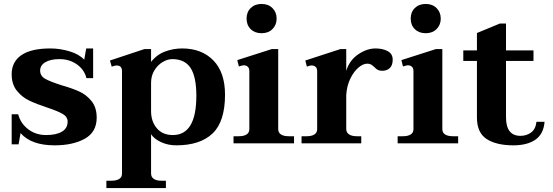

<svg xmlns="http://www.w3.org/2000/svg" viewBox="-20 -725 2797 971"><path d="M84 -52 74 5H39V-147H72Q84 -101 122.5 -71.5Q161 -42 213 -42Q264 -42 293 -59Q322 -76 322 -110Q322 -134 297.5 -148.5Q273 -163 219 -181Q164 -199 127.5 -216.5Q91 -234 65 -266.5Q39 -299 39 -350Q39 -412 88 -446Q137 -480 235 -480Q283 -480 331.5 -465.5Q380 -451 406 -423L416 -480H451V-330H417Q407 -372 369.5 -399Q332 -426 280 -426Q236 -426 209.5 -410.5Q183 -395 183 -368Q183 -341 208.5 -326.5Q234 -312 291 -294Q347 -278 382.5 -261.5Q418 -245 443.5 -213Q469 -181 469 -130Q469 -57 409 -23.5Q349 10 256 10Q138 10 84 -52Z M518 189H543Q569 189 583 180Q597 171 597 153V-365Q597 -394 569 -394Q563 -394 545 -388L536 -419L711 -477H744V-412Q773 -449 815 -464.5Q857 -480 901 -480Q1000 -480 1059 -419.5Q1118 -359 1118 -246Q1118 -110 1055 -50Q992 10 871 10Q830 10 795 -6Q760 -22 744 -46V152Q744 170 757.5 179.5Q771 189 797 189H819V226H518ZM973 -241Q973 -336 944 -381Q915 -426 851 -426Q828 -426 803 -411.5Q778 -397 761 -369.5Q744 -342 744 -306V-163Q744 -111 773 -76.5Q802 -42 854 -42Q973 -42 973 -241Z M1227 -631Q1227 -664 1248 -684.5Q1269 -705 1303 -705Q1337 -705 1358 -684Q1379 -663 1379 -631Q1379 -599 1358 -578Q1337 -557 1303 -557Q1269 -557 1248 -577.5Q1227 -598 1227 -631ZM1161 -36H1187Q1213 -36 1227 -45Q1241 -54 1241 -72V-365Q1241 -381 1232.5 -388Q1224 -395 1212 -395Q1209 -395 1202.5 -393Q1196 -391 1188 -389L1180 -421L1355 -477H1387V-72Q1387 -54 1401 -45Q1415 -36 1441 -36H1467V0H1161Z M1966 -423Q1966 -395 1951.5 -381Q1937 -367 1913 -367Q1899 -367 1890 -372Q1881 -377 1873 -386Q1863 -395 1856 -399Q1849 -403 1837 -403Q1816 -403 1792.5 -383Q1769 -363 1751.5 -327Q1734 -291 1731 -244V-73Q1731 -55 1745 -45.5Q1759 -36 1785 -36H1807V0H1505V-36H1531Q1556 -36 1570 -45Q1584 -54 1584 -72V-365Q1584 -380 1576 -387Q1568 -394 1556 -394Q1546 -394 1532 -388L1524 -419L1702 -477H1731V-367Q1748 -421 1792 -450.5Q1836 -480 1879 -480Q1915 -480 1940.5 -466.5Q1966 -453 1966 -423Z M2057 -631Q2057 -664 2078 -684.5Q2099 -705 2133 -705Q2167 -705 2188 -684Q2209 -663 2209 -631Q2209 -599 2188 -578Q2167 -557 2133 -557Q2099 -557 2078 -577.5Q2057 -598 2057 -631ZM1991 -36H2017Q2043 -36 2057 -45Q2071 -54 2071 -72V-365Q2071 -381 2062.5 -388Q2054 -395 2042 -395Q2039 -395 2032.5 -393Q2026 -391 2018 -389L2010 -421L2185 -477H2217V-72Q2217 -54 2231 -45Q2245 -36 2271 -36H2297V0H1991Z M2734 -109Q2729 -47 2687.5 -18.5Q2646 10 2577 10Q2490 10 2441 -22Q2392 -54 2392 -131V-417H2323V-470H2392V-558L2508 -606H2539V-470H2678V-417H2539V-132Q2539 -38 2612 -38Q2643 -38 2666 -55Q2689 -72 2693 -109Z"/></svg>

Font: Taviraj DemiBold
Style: Regular
Weight: 600
Designer: Katatrad Team
Foundry: CadsonDemak
Version: Version 1.030